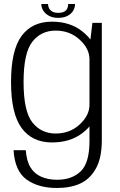

<svg xmlns="http://www.w3.org/2000/svg" viewBox="-20 -706 596 957"><path d="M263 231Q331 231 379.2 209.2Q427.5 187.5 457.5 134.8Q487.5 82 487.5 -8V-592H440.5L426 -468.5V-3.5Q426 106 382.2 148Q338.5 190 264.5 190Q220 190 185.8 175Q151.5 160 132 128.5Q112.5 97 108.5 42.5H47.5Q54 146.5 112.5 188.8Q171 231 263 231ZM239 4Q330.5 4 391.5 -43.2Q452.5 -90.5 452.5 -141.5L426 -183.5Q426 -130.5 377 -85.5Q328 -40.5 257.5 -40.5Q185 -40.5 141.2 -96Q97.5 -151.5 97.5 -297Q97.5 -442.5 141.2 -498Q185 -553.5 257.5 -553.5Q328 -553.5 377 -508.5Q426 -463.5 426 -410.5L452 -451.5Q452 -500 391 -549Q330 -598 238.5 -598Q140 -598 87.5 -526.8Q35 -455.5 35 -297Q35 -139.5 87.8 -67.8Q140.5 4 239 4ZM269.5 -617Q297.5 -617 316.2 -626.8Q335 -636.5 344.5 -652.2Q354 -668 354 -686H320Q320 -674.5 315.5 -664.2Q311 -654 300 -648Q289 -642 269.5 -642Q252 -642 241 -648.2Q230 -654.5 224.8 -664.2Q219.5 -674 219.5 -686H186Q186 -668 196.2 -652.2Q206.5 -636.5 225 -626.8Q243.5 -617 269.5 -617Z"/></svg>

Font: Anybody UltraCondensed Thin Light
Style: Regular
Weight: 300
Version: Version 1.111